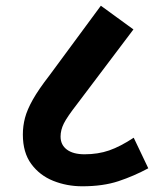

<svg xmlns="http://www.w3.org/2000/svg" viewBox="-20 -652 570 672"><path d="M268 0Q214 0 166.5 -19Q119 -38 89.5 -78Q60 -118 60 -181Q60 -211 67.5 -239.5Q75 -268 95 -303.5Q115 -339 153 -388L333 -632L447 -549L250 -288Q215 -243 203.5 -220Q192 -197 192 -174Q192 -145 214 -128.5Q236 -112 276 -112Q323 -112 362 -125.5Q401 -139 448 -170L499 -63Q449 -36 395 -18Q341 0 268 0Z"/></svg>

Font: Noto Sans SemiCondensed
Style: Bold Italic
Weight: 700
Width: 4
Italic angle: -12°
Designer: Monotype Design Team
Foundry: Monotype Imaging Inc.
Version: Version 2.013; ttfautohint (v1.8.4.7-5d5b)